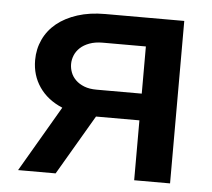

<svg xmlns="http://www.w3.org/2000/svg" viewBox="-44 -575 687 622"><g transform="rotate(5 300.0 -264.0)"><path d="M530.8 -528.3V0H414.1V-194.8H272.9L158.7 0H36.6L161.6 -213.9Q112.8 -234.4 86.7 -272.5Q60.5 -310.5 60.5 -359.9Q60.5 -396 75 -427Q89.4 -458 116.9 -480.5Q144.5 -502.9 184.1 -515.6Q223.6 -528.3 273.9 -528.3ZM177.7 -357.4Q177.7 -343.3 182.9 -329.8Q188 -316.4 199 -305.7Q210 -294.9 226.8 -288.3Q243.7 -281.7 267.1 -281.7H414.1V-435.1H273.9Q249 -435.1 230.7 -428.2Q212.4 -421.4 200.7 -410.4Q189 -399.4 183.3 -385.5Q177.7 -371.6 177.7 -357.4Z"/></g></svg>

Font: Roboto Mono
Style: Regular
Weight: 500
Designer: Google
Version: Version 2.000986; 2015; ttfautohint (v1.3)